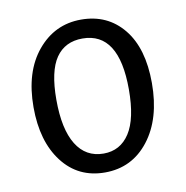

<svg xmlns="http://www.w3.org/2000/svg" viewBox="-63 -555 608 628"><g transform="rotate(-10 240.5 -241.0)"><path d="M43.2 -238.3Q43.2 -355.6 100.6 -424.7Q158 -493.8 245.7 -493.8Q333.3 -493.8 385.8 -429.6Q438.3 -365.4 438.3 -249.4Q438.3 -130.9 382.7 -59.3Q327.2 12.3 237 12.3Q148.1 12.3 95.7 -56.2Q43.2 -124.7 43.2 -238.3ZM121 -249.4Q121 -151.9 152.5 -100.6Q184 -49.4 243.2 -49.4Q298.8 -49.4 329.6 -96.9Q360.5 -144.4 360.5 -242Q360.5 -432.1 239.5 -432.1Q181.5 -432.1 151.2 -388.3Q121 -344.4 121 -249.4Z"/></g></svg>

Font: Slabo 27px
Style: Regular
Weight: 400
Version: Version 1.02 Build 003a